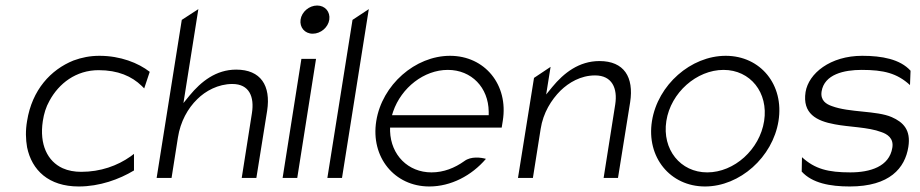

<svg xmlns="http://www.w3.org/2000/svg" viewBox="-20 -664 3329 695"><path d="M78 -226C72 -191 73 -160 78 -131C95 -48 156 11 265 11C341 11 412 -15 465 -47V-107L453 -98C405 -64 344 -42 274 -42C250 -42 227 -46 207 -55C152 -80 122 -141 135 -226C139 -252 146 -276 159 -299C193 -362 255 -410 337 -410C407 -410 457 -388 493 -353L502 -344L522 -404C481 -436 416 -462 340 -462C306 -462 276 -456 246 -445C164 -412 96 -339 78 -226Z M547 -20H601L624 -166C633 -224 660 -272 694 -305C724 -335 770 -360 821 -360C883 -360 901 -313 892 -255L855 -20H908L947 -263C961 -354 924 -412 835 -412C762 -412 708 -369 666 -318L644 -291L698 -631L638 -592Z M1068 -593C1064 -565 1083 -542 1112 -542C1141 -542 1168 -565 1172 -593C1176 -621 1157 -644 1128 -644C1099 -644 1072 -621 1068 -593ZM1003 -20H1056L1124 -451H1071Z M1165 -20H1218L1315 -631L1256 -592Z M1342 -226C1321 -95 1408 11 1534 11C1612 11 1687 -28 1739 -89C1721 -94 1685 -99 1661 -81C1626 -56 1586 -40 1542 -40C1457 -40 1395 -103 1392 -189V-202H1796L1800 -227C1821 -357 1735 -462 1609 -462C1483 -462 1363 -357 1342 -226ZM1399 -247 1403 -260C1433 -347 1515 -411 1601 -411C1687 -411 1748 -347 1749 -260V-247Z M1855 -20H1909L1937 -197C1946 -256 1976 -303 2009 -336C2039 -365 2082 -391 2134 -391C2196 -391 2216 -344 2207 -286L2165 -20H2217L2261 -294C2275 -385 2239 -443 2150 -443C2076 -443 2021 -400 1979 -349L1957 -322L1973 -422L1913 -382Z M2340 -226C2319 -95 2406 11 2532 11C2658 11 2777 -95 2798 -226C2819 -357 2733 -462 2607 -462C2481 -462 2361 -357 2340 -226ZM2392 -226C2408 -329 2502 -411 2599 -411C2696 -411 2762 -329 2746 -226C2730 -123 2638 -40 2540 -40C2443 -40 2376 -123 2392 -226Z M2896 -331C2884 -253 2935 -226 3002 -214C3053 -204 3123 -204 3170 -186C3191 -179 3216 -164 3210 -129C3199 -61 3130 -40 3058 -40C2978 -40 2930 -52 2883 -95L2882 -43C2920 -1 2985 11 3056 11C3201 11 3256 -56 3268 -132C3278 -194 3249 -222 3208 -240C3153 -264 3055 -256 2991 -280C2971 -287 2949 -300 2954 -333C2964 -395 3035 -411 3099 -411C3179 -411 3227 -399 3274 -356L3276 -408C3238 -450 3172 -462 3101 -462C2985 -462 2907 -398 2896 -331Z"/></svg>

Font: Charger Sport
Style: ExLitObl
Weight: 200
Designer: Jasper
Foundry: Cannot Into Space Fonts
Version: Version 1.1